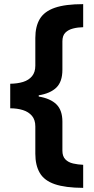

<svg xmlns="http://www.w3.org/2000/svg" viewBox="-20 -740 452 924"><path d="M380.3 164.1Q294.3 163.7 243.7 146.4Q193.1 129.1 171.6 92.4Q150 55.7 150 -0.4V-131.5Q150 -163.1 133.9 -182.4Q117.7 -201.6 90.4 -210.2Q63.1 -218.8 29.2 -218.8V-337Q63.7 -337.4 91 -345.7Q118.3 -354.1 134.2 -373.4Q150 -392.7 150 -423.9V-557.2Q150 -612.7 171.6 -648.9Q193.3 -685.1 243.8 -702.6Q294.3 -720.1 380.3 -720.1V-609.1Q354.9 -608.7 332 -602.9Q309.1 -597.2 294.7 -583Q280.3 -568.8 280.3 -540.7V-404Q280.3 -346.9 251.2 -318.5Q222 -290.2 166.4 -281.4V-275.4Q223 -266 251.7 -237.6Q280.3 -209.3 280.3 -154.6V-14.9Q280.3 12.2 294.5 26.9Q308.8 41.6 331.9 46.8Q355.1 52.1 380.3 53.1Z"/></svg>

Font: Noto Sans Symbols
Style: Regular
Weight: 400
Designer: Monotype Design Team
Foundry: Monotype Imaging Inc.
Version: Version 2.002